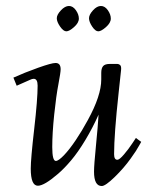

<svg xmlns="http://www.w3.org/2000/svg" viewBox="-20 -613 513 643"><path d="M106.9 9Q83 9 83 -48.1Q83 -81.1 94.5 -180.7Q106 -280.3 106 -325.9Q106 -349.1 93 -349.1Q87.4 -349.1 81.1 -345.9L35.9 -325.9L24.9 -353Q62.3 -369.9 107.4 -386Q152.6 -402.1 166 -402.1Q183.1 -402.1 183.1 -381.1Q183.1 -370.4 175.7 -331.5Q168.2 -292.7 161.6 -230Q155 -167.2 155 -120.6Q155 -74 167 -74Q175.8 -74 194.2 -93.1Q212.6 -112.3 233.6 -143.6Q254.6 -174.8 273.9 -210.4Q319.1 -292.7 319.1 -346.9V-368.9Q319.1 -384.3 325.3 -391.6Q331.5 -398.9 347.9 -398.9H372.1Q377.9 -398.9 382.3 -395Q386.7 -391.1 385.5 -378.8Q384.3 -366.5 377.2 -301.5Q362.1 -162.6 362.1 -96.9Q362.1 -77.9 373 -77.9Q380.1 -77.9 395.6 -96.2Q411.1 -114.5 423.1 -132.8L435.1 -150.9L452.9 -137.9Q452.1 -137 446.7 -126.8Q441.2 -116.7 434.7 -106.7Q428.2 -96.7 417.5 -81.8Q394.8 -50 363.9 -20Q333 10 320.8 10Q294.9 10 294.9 -38.1Q294.9 -60.3 301.4 -125.6Q307.9 -190.9 310.1 -229Q290 -184.1 265.7 -143.8Q241.5 -103.5 218.4 -76.2Q195.3 -48.8 174.3 -30.8Q128.2 9 106.9 9ZM202.1 -508.1Q192.4 -508.1 181.3 -524Q170.2 -540 170.2 -551.9Q170.2 -563.7 184 -578.4Q197.8 -593 210.9 -593Q224.1 -593 234.1 -578.9Q244.1 -564.7 244.1 -550.7Q244.1 -536.6 228 -522.3Q211.9 -508.1 202.1 -508.1ZM309.1 -508.1Q299.3 -508.1 288.7 -524Q278.1 -540 278.1 -551.9Q278.1 -563.7 291.4 -578.4Q304.7 -593 317.9 -593Q331.1 -593 341.1 -578.9Q351.1 -564.7 351.1 -550.7Q351.1 -536.6 335 -522.3Q318.8 -508.1 309.1 -508.1Z"/></svg>

Font: Linden Hill
Style: Italic
Weight: 400
Italic angle: -5.60001°
Version: Version 1.201